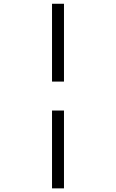

<svg xmlns="http://www.w3.org/2000/svg" viewBox="-20 -865 626 1036"><path d="M260.7 151.4H325.2V-268.6H260.7ZM260.7 -424.8H325.2V-844.7H260.7Z"/></svg>

Font: Cascadia Mono NF Light
Style: Regular
Weight: 300
Monospace: yes
Designer: Aaron Bell
Foundry: Saja Typeworks
Version: Version 2404.023